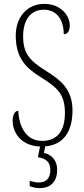

<svg xmlns="http://www.w3.org/2000/svg" viewBox="-20 -744 433 988"><path d="M184 224C241 224 274 191 274 130C274 76 241 50 206 43L213 9C303 2 353 -63 353 -175C353 -286 292 -332 214 -381C134 -431 99 -468 99 -557C99 -637 134 -694 206 -694C273 -694 308 -641 308 -568C326 -568 339 -581 339 -613C339 -664 293 -724 208 -724C117 -724 61 -653 61 -561C61 -445 114 -394 188 -348C277 -292 314 -260 314 -162C314 -68 273 -19 196 -19C115 -19 78 -91 74 -174C54 -174 45 -146 45 -124C45 -62 87 6 186 10L175 65C216 71 239 90 239 130C239 175 216 195 180 195C167 195 151 192 133 187V214C151 221 168 224 184 224Z"/></svg>

Font: Noto Serif Armenian ExtraCondensed ExtraLight
Style: Regular
Weight: 200
Width: 2
Designer: Monotype Design Team
Foundry: Monotype Imaging Inc.
Version: Version 2.008